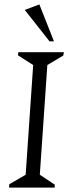

<svg xmlns="http://www.w3.org/2000/svg" viewBox="-20 -848 332 868"><path d="M21 0 22 -15 96 -58 130 -554 61 -598 63 -612H269L266 -597L194 -554L160 -58L228 -13L227 0ZM204 -661 92 -803 158 -828 224 -661Z"/></svg>

Font: Ancizar Serif Light
Style: Italic
Weight: 300
Italic angle: -4°
Designer: Cesar Puertas, Viviana Monsalve, Julian Moncada, Julian Prieto, Jose Castro, Felipe Aragon, Mariel Hernandez, Sara Alarc
Version: Version 8.100